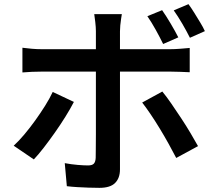

<svg xmlns="http://www.w3.org/2000/svg" viewBox="-20 -852 1040 925"><path d="M761 -803Q780 -776 802.5 -738Q825 -700 839 -672L766 -640Q751 -671 730.5 -708Q710 -745 690 -774ZM888 -832Q902 -813 916.5 -789.5Q931 -766 945 -743Q959 -720 967 -702L895 -670Q879 -702 858 -738Q837 -774 817 -802ZM567 -784Q566 -777 563.5 -762Q561 -747 559.5 -730Q558 -713 558 -701Q558 -673 558 -637.5Q558 -602 558 -567Q558 -532 558 -504Q558 -484 558 -447.5Q558 -411 558 -365Q558 -319 558 -270Q558 -221 558 -175Q558 -129 558 -93Q558 -57 558 -36Q558 6 534.5 29.5Q511 53 459 53Q434 53 406.5 52Q379 51 352.5 49.5Q326 48 302 45L292 -66Q324 -60 354.5 -57.5Q385 -55 404 -55Q424 -55 432 -63.5Q440 -72 441 -91Q441 -102 441.5 -132.5Q442 -163 442 -205.5Q442 -248 442 -295.5Q442 -343 442 -386Q442 -429 442 -460.5Q442 -492 442 -504Q442 -522 442 -557.5Q442 -593 442 -633Q442 -673 442 -702Q442 -720 439 -746Q436 -772 434 -784ZM88 -622Q110 -619 134 -617Q158 -615 181 -615Q194 -615 230.5 -615Q267 -615 318 -615Q369 -615 428.5 -615Q488 -615 547.5 -615Q607 -615 659 -615Q711 -615 748 -615Q785 -615 800 -615Q820 -615 847 -617Q874 -619 894 -621V-504Q872 -505 846.5 -506Q821 -507 801 -507Q786 -507 749 -507Q712 -507 660 -507Q608 -507 549 -507Q490 -507 431 -507Q372 -507 320 -507Q268 -507 231.5 -507Q195 -507 181 -507Q159 -507 134 -506Q109 -505 88 -503ZM336 -361Q319 -328 295 -289.5Q271 -251 243.5 -212Q216 -173 190 -139.5Q164 -106 143 -84L46 -150Q71 -173 97.5 -204.5Q124 -236 149.5 -271.5Q175 -307 197 -342Q219 -377 234 -409ZM762 -411Q782 -387 805 -353.5Q828 -320 852.5 -283Q877 -246 898 -210.5Q919 -175 934 -148L829 -91Q813 -122 792.5 -159Q772 -196 749.5 -233Q727 -270 705 -302.5Q683 -335 665 -358Z"/></svg>

Font: Noto Sans HK SemiBold
Style: Regular
Weight: 600
Version: Version 2.004-H2;hotconv 1.0.118;makeotfexe 2.5.65603